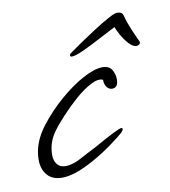

<svg xmlns="http://www.w3.org/2000/svg" viewBox="-53 -395 410 462"><g transform="rotate(-10 152.0 -164.0)"><path d="M64 20Q40 20 27.5 5.5Q15 -9 15 -32Q15 -73 45 -112Q69 -143 98.5 -168.5Q128 -194 156.5 -209.5Q185 -225 205 -225Q224 -225 230 -209Q234 -201 234 -190Q234 -170 219 -170Q212 -170 206.5 -176.5Q201 -183 201 -195Q190 -200 171.5 -190.5Q153 -181 133 -163.5Q113 -146 95 -126.5Q77 -107 67 -93Q49 -68 49 -38Q49 -24 56 -15Q63 -6 77 -6Q90 -6 108 -14Q121 -21 132.5 -27Q144 -33 154 -38Q216 -73 224 -73Q227 -73 227 -70Q227 -67 222 -62Q212 -53 190 -37Q168 -21 143 -7Q118 7 97 14Q78 20 64 20ZM294 -261Q285 -262 276 -272Q267 -282 260 -294.5Q253 -307 250 -315Q234 -307 210.5 -294.5Q187 -282 166.5 -272.5Q146 -263 137 -263Q133 -263 133 -267Q133 -269 135.5 -271Q138 -273 141 -275Q149 -281 166 -292.5Q183 -304 203 -317Q223 -330 239.5 -339Q256 -348 262 -348Q275 -348 277 -338Q281 -322 290 -301Q299 -280 303 -272Q304 -271 304 -268Q304 -265 300.5 -263Q297 -261 294 -261Z"/></g></svg>

Font: Allison
Style: Regular
Weight: 400
Designer: Robert E. Leuschke
Foundry: Robert E. Leuschke
Version: Version 1.010; ttfautohint (v1.8.3)